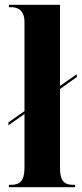

<svg xmlns="http://www.w3.org/2000/svg" viewBox="-20 -780 342 800"><path d="M17 0H293V-10H285C249 -10 230 -24 230 -81V-409L300 -459V-471L230 -422V-760H17V-750H28C46 -750 82 -743 82 -689V-317L15 -270V-258L82 -305V-81C82 -24 61 -10 27 -10H17Z"/></svg>

Font: Noto Serif Display ExtraCondensed ExtraBold
Style: Regular
Weight: 800
Width: 2
Designer: Monotype Design Team
Foundry: Monotype Imaging Inc.
Version: Version 2.009